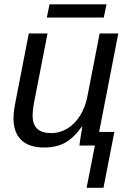

<svg xmlns="http://www.w3.org/2000/svg" viewBox="-20 -686 612 905"><path d="M519 -64 467.8 199.2H388.2L427.2 0H354.5Q354.5 -3.9 356.9 -20.5Q359.4 -37.1 362.8 -57.1Q366.2 -77.1 368.2 -90.3H366.7Q326.2 -34.2 285.4 -12.5Q244.6 9.3 188.5 9.3Q116.2 9.3 79.8 -26.4Q43.5 -62 43.5 -129.4Q43.5 -140.1 44.7 -152.3Q45.9 -164.6 48.1 -179Q50.3 -193.4 53.7 -209.5L115.7 -528.3H204.1L142.6 -213.4Q133.8 -170.4 133.8 -140.1Q133.8 -58.6 221.2 -58.6Q262.2 -58.6 297.1 -79.8Q332 -101.1 356.9 -140.1Q381.8 -179.2 392.1 -232.4L449.7 -528.3H537.6L447.3 -64ZM481.9 -665.5 469.2 -603.5H200.7L213.4 -665.5Z"/></svg>

Font: Arimo
Style: Italic
Weight: 400
Italic angle: -12°
Designer: Steve Matteson
Foundry: Monotype Imaging Inc.
Version: Version 1.33